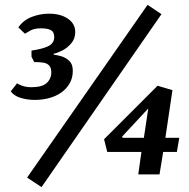

<svg xmlns="http://www.w3.org/2000/svg" viewBox="-20 -714 772 786"><path d="M123 -305Q93 -305 65.5 -313Q38 -321 24 -340L50 -373Q56 -368 72 -362.5Q88 -357 109 -357Q153 -357 171.5 -374.5Q190 -392 190 -418Q190 -436 181.5 -445.5Q173 -455 157.5 -457.5Q142 -460 120 -460L109 -482V-507Q157 -514 179.5 -526Q202 -538 202 -563Q202 -583 188.5 -590.5Q175 -598 147 -598Q121 -598 105.5 -589.5Q90 -581 82 -576L55 -602Q76 -632 110.5 -645Q145 -658 180 -658Q228 -658 258 -637.5Q288 -617 288 -583Q288 -556 272 -537Q256 -518 235.5 -507.5Q215 -497 200 -494V-490Q213 -489 231.5 -483.5Q250 -478 264 -464.5Q278 -451 278 -424Q278 -395 265 -372.5Q252 -350 230.5 -335Q209 -320 181 -312.5Q153 -305 123 -305ZM150 52 91 13 584 -694 641 -656ZM546 0 559 -92H419L406 -144L625 -363L686 -345L657 -150H714L704 -92H648L633 0ZM482 -150H569L587 -270L480 -155Z"/></svg>

Font: Faustina Light SemiBold
Style: Italic
Weight: 600
Italic angle: -8°
Version: Version 1.200